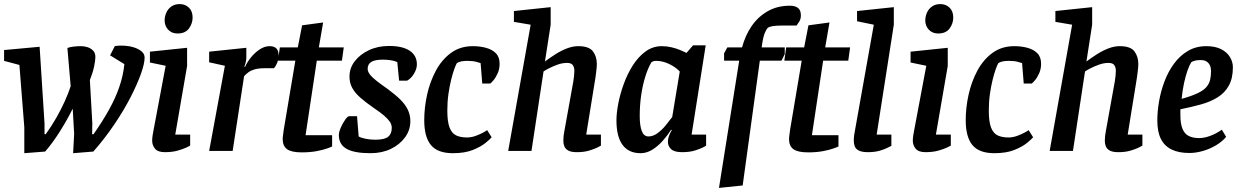

<svg xmlns="http://www.w3.org/2000/svg" viewBox="-22 -739 6063 940"><path d="M97 11V-116L73 -421L-2 -441V-494L172 -510L196 -134V-82H202Q230 -121 253.5 -162Q277 -203 295 -243Q313 -283 324 -317L308 -504Q320 -509 339 -511Q358 -513 374 -513Q392 -513 408 -507.5Q424 -502 434.5 -490.5Q445 -479 445 -460Q445 -443 438.5 -412.5Q432 -382 418 -347L430 -135L429 -82H436Q480 -145 511.5 -201.5Q543 -258 562 -313Q581 -368 587 -425L517 -468L540 -513Q561 -517 586 -515.5Q611 -514 633.5 -507Q656 -500 671 -487.5Q686 -475 686 -457Q686 -428 668 -377.5Q650 -327 617.5 -263.5Q585 -200 538.5 -131Q492 -62 435 3L336 11L341 -84L334 -207Q308 -154 271.5 -96Q235 -38 199 3Z M785 6Q751 6 737 -11Q723 -28 723 -50Q723 -61 725 -75Q727 -89 729 -98L789 -417L712 -433V-486L894 -505V-416L836 -80H909V-26Q906 -24 890 -16.5Q874 -9 847.5 -1.5Q821 6 785 6ZM847 -575Q819 -575 801.5 -593.5Q784 -612 784 -639Q784 -658 792 -676.5Q800 -695 816.5 -707Q833 -719 858 -719Q885 -719 903 -701.5Q921 -684 921 -653Q921 -624 903 -599.5Q885 -575 847 -575Z M1002 0 1079 -417 1002 -434V-486L1184 -505V-457Q1184 -447 1181 -434Q1178 -421 1174 -412H1178Q1187 -433 1205.5 -456.5Q1224 -480 1248.5 -496.5Q1273 -513 1298 -513Q1320 -513 1331 -502Q1342 -491 1342 -468Q1342 -449 1335 -431.5Q1328 -414 1319 -405H1275Q1244 -405 1225 -399.5Q1206 -394 1194 -385Q1182 -376 1173 -366L1117 0Z M1456 7Q1405 7 1383.5 -8.5Q1362 -24 1362 -58Q1362 -66 1364 -79.5Q1366 -93 1367 -103L1424 -442H1339L1348 -507H1436L1457 -615L1560 -629L1539 -507H1661L1652 -442H1529L1474 -77H1604V-22Q1601 -20 1580.5 -12.5Q1560 -5 1528 1Q1496 7 1456 7Z M1792 11Q1712 11 1674.5 -10.5Q1637 -32 1637 -78Q1637 -93 1646.5 -114.5Q1656 -136 1668 -153Q1680 -170 1687 -170H1726L1734 -71Q1743 -65 1766 -60Q1789 -55 1815 -55Q1861 -55 1878.5 -69.5Q1896 -84 1896 -113Q1896 -129 1886.5 -143Q1877 -157 1858.5 -173Q1840 -189 1810 -209Q1768 -238 1741.5 -261.5Q1715 -285 1702 -309.5Q1689 -334 1689 -364Q1689 -406 1715 -439.5Q1741 -473 1784.5 -493.5Q1828 -514 1883 -514Q1949 -514 1984 -490.5Q2019 -467 2019 -424Q2019 -402 2005 -378.5Q1991 -355 1971 -344H1932L1923 -435Q1911 -441 1891 -444Q1871 -447 1853 -447Q1814 -447 1796 -436Q1778 -425 1778 -402Q1778 -389 1788.5 -375Q1799 -361 1820.5 -344Q1842 -327 1875 -304Q1913 -276 1937.5 -252Q1962 -228 1974.5 -202Q1987 -176 1987 -146Q1987 -102 1961 -66.5Q1935 -31 1891.5 -10Q1848 11 1792 11Z M2195 11Q2121 11 2088 -28.5Q2055 -68 2055 -151Q2055 -212 2069 -275.5Q2083 -339 2112 -393Q2141 -447 2186 -480Q2231 -513 2293 -513Q2327 -513 2357 -505Q2387 -497 2405.5 -478.5Q2424 -460 2424 -427Q2424 -401 2414.5 -380Q2405 -359 2394 -346Q2383 -333 2378 -330H2339L2331 -430Q2328 -431 2311 -436Q2294 -441 2266 -441Q2250 -441 2236.5 -438.5Q2223 -436 2214 -429Q2209 -420 2201.5 -399Q2194 -378 2186.5 -347.5Q2179 -317 2173.5 -279Q2168 -241 2168 -198Q2168 -143 2179 -114.5Q2190 -86 2211.5 -76Q2233 -66 2264 -66Q2286 -66 2307.5 -74Q2329 -82 2344.5 -90.5Q2360 -99 2363 -102L2385 -67Q2379 -59 2356 -40Q2333 -21 2293.5 -5Q2254 11 2195 11Z M2803 6Q2774 6 2760 -2Q2746 -10 2741 -22.5Q2736 -35 2736 -50Q2736 -62 2737.5 -75Q2739 -88 2741 -97L2785 -341Q2787 -353 2788.5 -367Q2790 -381 2790 -392Q2790 -409 2782.5 -420Q2775 -431 2754 -431Q2731 -431 2707.5 -422.5Q2684 -414 2665.5 -404.5Q2647 -395 2639 -389L2580 0H2466L2576 -618L2494 -632V-685L2674 -704V-618L2646 -438Q2670 -456 2697.5 -473.5Q2725 -491 2753.5 -502Q2782 -513 2809 -513Q2862 -513 2881 -487.5Q2900 -462 2900 -426Q2900 -414 2898 -397Q2896 -380 2894 -364.5Q2892 -349 2890 -339L2848 -80H2920V-26Q2917 -24 2902 -16.5Q2887 -9 2861.5 -1.5Q2836 6 2803 6Z M3114 11Q3056 11 3026 -29.5Q2996 -70 2996 -150Q2996 -185 3005 -232Q3014 -279 3032 -328.5Q3050 -378 3076.5 -419.5Q3103 -461 3138.5 -487Q3174 -513 3218 -513Q3242 -513 3265.5 -507.5Q3289 -502 3308 -494Q3327 -486 3339 -480L3371 -517H3433L3364 -80H3435V-26Q3433 -24 3418 -16.5Q3403 -9 3378 -1.5Q3353 6 3317 6Q3280 6 3264 -8.5Q3248 -23 3248 -45Q3248 -59 3253 -73Q3258 -87 3267 -102L3264 -104Q3246 -76 3222.5 -49.5Q3199 -23 3171.5 -6Q3144 11 3114 11ZM3153 -71Q3175 -71 3196.5 -86.5Q3218 -102 3236.5 -124.5Q3255 -147 3269 -166L3306 -389Q3285 -411 3253.5 -426Q3222 -441 3191 -441Q3181 -441 3176 -439Q3171 -437 3167 -434Q3150 -405 3137 -363Q3124 -321 3117 -272.5Q3110 -224 3110 -171Q3110 -124 3120 -97.5Q3130 -71 3153 -71Z M3498 181 3597 -442H3523V-478L3539 -507H3611Q3626 -564 3657 -610Q3688 -656 3735.5 -683.5Q3783 -711 3845 -711Q3871 -711 3885 -700Q3899 -689 3899 -663Q3899 -645 3889.5 -631Q3880 -617 3878 -614H3811Q3778 -614 3760.5 -611Q3743 -608 3736 -602Q3732 -598 3724 -581.5Q3716 -565 3710 -528L3707 -507H3820V-474L3804 -442H3698L3614 169Z M3935 7Q3884 7 3862.5 -8.5Q3841 -24 3841 -58Q3841 -66 3843 -79.5Q3845 -93 3846 -103L3903 -442H3818L3827 -507H3915L3936 -615L4039 -629L4018 -507H4140L4131 -442H4008L3953 -77H4083V-22Q4080 -20 4059.5 -12.5Q4039 -5 4007 1Q3975 7 3935 7Z M4227 6Q4199 6 4183.5 -1.5Q4168 -9 4163 -22Q4158 -35 4158 -49Q4158 -63 4159.5 -75.5Q4161 -88 4163 -96L4256 -618L4174 -635V-685L4354 -704V-618L4270 -80H4342V-25Q4339 -24 4324 -16Q4309 -8 4284.5 -1Q4260 6 4227 6Z M4509 6Q4475 6 4461 -11Q4447 -28 4447 -50Q4447 -61 4449 -75Q4451 -89 4453 -98L4513 -417L4436 -433V-486L4618 -505V-416L4560 -80H4633V-26Q4630 -24 4614 -16.5Q4598 -9 4571.5 -1.5Q4545 6 4509 6ZM4571 -575Q4543 -575 4525.5 -593.5Q4508 -612 4508 -639Q4508 -658 4516 -676.5Q4524 -695 4540.5 -707Q4557 -719 4582 -719Q4609 -719 4627 -701.5Q4645 -684 4645 -653Q4645 -624 4627 -599.5Q4609 -575 4571 -575Z M4846 11Q4772 11 4739 -28.5Q4706 -68 4706 -151Q4706 -212 4720 -275.5Q4734 -339 4763 -393Q4792 -447 4837 -480Q4882 -513 4944 -513Q4978 -513 5008 -505Q5038 -497 5056.5 -478.5Q5075 -460 5075 -427Q5075 -401 5065.5 -380Q5056 -359 5045 -346Q5034 -333 5029 -330H4990L4982 -430Q4979 -431 4962 -436Q4945 -441 4917 -441Q4901 -441 4887.5 -438.5Q4874 -436 4865 -429Q4860 -420 4852.5 -399Q4845 -378 4837.5 -347.5Q4830 -317 4824.5 -279Q4819 -241 4819 -198Q4819 -143 4830 -114.5Q4841 -86 4862.5 -76Q4884 -66 4915 -66Q4937 -66 4958.5 -74Q4980 -82 4995.5 -90.5Q5011 -99 5014 -102L5036 -67Q5030 -59 5007 -40Q4984 -21 4944.5 -5Q4905 11 4846 11Z M5454 6Q5425 6 5411 -2Q5397 -10 5392 -22.5Q5387 -35 5387 -50Q5387 -62 5388.5 -75Q5390 -88 5392 -97L5436 -341Q5438 -353 5439.5 -367Q5441 -381 5441 -392Q5441 -409 5433.5 -420Q5426 -431 5405 -431Q5382 -431 5358.5 -422.5Q5335 -414 5316.5 -404.5Q5298 -395 5290 -389L5231 0H5117L5227 -618L5145 -632V-685L5325 -704V-618L5297 -438Q5321 -456 5348.5 -473.5Q5376 -491 5404.5 -502Q5433 -513 5460 -513Q5513 -513 5532 -487.5Q5551 -462 5551 -426Q5551 -414 5549 -397Q5547 -380 5545 -364.5Q5543 -349 5541 -339L5499 -80H5571V-26Q5568 -24 5553 -16.5Q5538 -9 5512.5 -1.5Q5487 6 5454 6Z M5801 10Q5749 10 5714 -7Q5679 -24 5661.5 -59Q5644 -94 5644 -149Q5644 -193 5652.5 -242.5Q5661 -292 5679 -340Q5697 -388 5725.5 -427Q5754 -466 5793.5 -489.5Q5833 -513 5884 -513Q5928 -513 5957 -498Q5986 -483 6000 -459Q6014 -435 6014 -410Q6014 -356 5994.5 -320.5Q5975 -285 5940 -263Q5905 -241 5858.5 -228Q5812 -215 5757 -204V-176Q5757 -134 5767 -109Q5777 -84 5797.5 -73.5Q5818 -63 5849 -63Q5874 -63 5903.5 -74Q5933 -85 5960 -104L5981 -69Q5962 -46 5932 -28Q5902 -10 5867.5 0Q5833 10 5801 10ZM5763 -255Q5813 -269 5842 -283Q5871 -297 5884.5 -313Q5898 -329 5902.5 -348Q5907 -367 5907 -391Q5907 -407 5901.5 -419Q5896 -431 5885 -438Q5874 -445 5855 -445Q5839 -445 5826.5 -441.5Q5814 -438 5810 -434Q5801 -420 5791.5 -393Q5782 -366 5774.5 -330.5Q5767 -295 5763 -255Z"/></svg>

Font: Faustina Light SemiBold
Style: Italic
Weight: 600
Italic angle: -8°
Version: Version 1.200